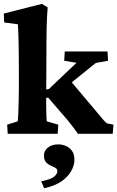

<svg xmlns="http://www.w3.org/2000/svg" viewBox="-21 -703 616 1009"><path d="M19.5 0 16.6 -47.9 72.3 -65.4Q74.2 -81.1 75.2 -110.4Q76.2 -139.6 77.1 -172.9Q78.1 -206.1 78.1 -232.4V-352.5Q78.1 -386.7 77.6 -418.5Q77.1 -450.2 76.7 -479.5Q76.2 -508.8 75.2 -532.7Q74.2 -556.6 73.2 -575.2L1 -585L-1 -631.8L199.2 -682.6L229.5 -664.1Q227.5 -637.7 226.1 -612.3Q224.6 -586.9 224.1 -556.2Q223.6 -525.4 223.1 -482.4Q222.7 -439.5 222.7 -377L221.7 -163.1Q221.7 -144.5 222.2 -124.5Q222.7 -104.5 223.1 -88.4Q223.6 -72.3 224.6 -65.4L285.2 -47.9L282.2 0ZM571.3 0H388.7Q375 -18.6 362.8 -35.2Q350.6 -51.8 336.9 -68.4L232.4 -189.5H209L210 -230.5L236.3 -235.4L380.9 -373L316.4 -383.8L319.3 -432.6H543.9L546.9 -383.8L482.4 -372.1L325.2 -245.1L337.9 -292L488.3 -113.3Q508.8 -87.9 521.5 -73.7Q534.2 -59.6 541 -54.7L575.2 -47.9ZM210.9 286.1 195.3 250Q247.1 239.3 263.7 225.1Q280.3 210.9 280.3 197.3Q280.3 184.6 269.5 178.7Q258.8 172.9 245.1 167Q231.4 161.1 220.7 149.4Q210 137.7 210 113.3Q210 88.9 231 72.3Q252 55.7 285.2 55.7Q305.7 55.7 325.2 64Q344.7 72.3 357.4 89.8Q370.1 107.4 370.1 137.7Q370.1 166 353 196.3Q335.9 226.6 301.3 250.5Q266.6 274.4 210.9 286.1Z"/></svg>

Font: Crimson Pro ExtraBold
Style: Regular
Weight: 800
Designer: Jacques Le Bailly
Foundry: Baron von Fonthausen
Version: Version 1.003